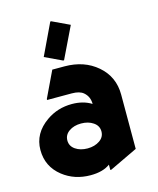

<svg xmlns="http://www.w3.org/2000/svg" viewBox="-116 -848 770 938"><g transform="rotate(-15 269.5 -379.0)"><path d="M233.4 -766.6 321.3 -725.1 244.6 -566.4H239.7L152.8 -607.4L228.5 -766.6ZM306.6 -138.2Q331.1 -155.3 331.1 -183.6Q331.1 -212.4 305.7 -229.5Q280.8 -246.6 244.4 -246.6Q208 -246.6 183.3 -229.2Q158.7 -211.9 158.7 -183.3Q158.7 -154.8 183.6 -137.7Q208.5 -120.6 244.9 -120.6Q281.2 -120.6 306.6 -138.2ZM329.1 9.8H324.2V-17.1Q288.1 9.8 225.6 9.8Q144.5 9.8 85.4 -36.6Q19.5 -88.4 19.5 -172.4Q19.5 -256.8 96.7 -310.5Q153.3 -350.1 225.6 -350.1Q282.7 -350.1 324.2 -324.2Q324.2 -361.3 297.9 -383.8Q278.8 -400.4 238.8 -400.4H114.3V-405.3L177.2 -537.1H238.8Q337.9 -537.1 403.8 -480.5Q470.7 -422.9 470.7 -332.5V-57.6Z"/></g></svg>

Font: Nova Round
Style: Bold
Weight: 700
Designer: Wojciech Kalinowski "wmk69" (wmk69@o2.pl)
Foundry: Wojciech Kalinowski "wmk69" (wmk69@o2.pl)
Version: Version 3.1.0; 2021-05-23